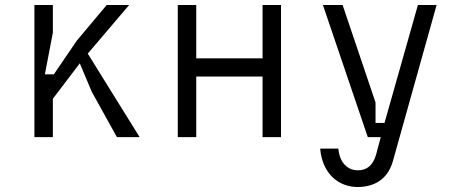

<svg xmlns="http://www.w3.org/2000/svg" viewBox="-20 -550 1840 770"><path d="M118 -530V0H192V-154L300 -296L348 -182L449 0H540L332 -335L498 -530H408L288 -387L196 -252H160L192 -419V-530Z M1033 -243V0H1107V-530H1033V-316H767V-530H693V0H767V-243Z M1337 46H1264C1273 151 1342 200 1414 200C1477 200 1535 172 1556 95L1731 -530H1656L1522 -57H1486V-139L1354 -530H1275L1455 0H1507L1488 71C1475 115 1450 133 1415 133C1375 133 1342 104 1337 46Z"/></svg>

Font: Fliege Mono Light
Style: Regular
Weight: 300
Version: Version 0.020;Glyphs 3.3 (3306)